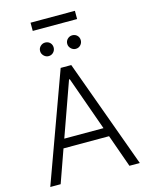

<svg xmlns="http://www.w3.org/2000/svg" viewBox="-150 -1151 957 1243"><g transform="rotate(-15 328.0 -530.0)"><path d="M97.7 0H28.1L292.6 -727.3H363.6L628.2 0H558.6L480.8 -219.1H175.4ZM196.7 -278.8H459.5L330.6 -641H325.6ZM237.6 -821Q219.5 -821 205.8 -834.7Q192.1 -848.4 192.1 -866.5Q192.1 -886 205.8 -899Q219.5 -911.9 237.6 -911.9Q257.1 -911.9 270.1 -899Q283 -886 283 -866.5Q283 -848.4 270.1 -834.7Q257.1 -821 237.6 -821ZM419.4 -821Q401.3 -821 387.6 -834.7Q373.9 -848.4 373.9 -866.5Q373.9 -886 387.6 -899Q401.3 -911.9 419.4 -911.9Q438.9 -911.9 451.9 -899Q464.8 -886 464.8 -866.5Q464.8 -848.4 451.9 -834.7Q438.9 -821 419.4 -821ZM477.3 -1060.4V-1005.3H180V-1060.4Z"/></g></svg>

Font: Inter Zeller Light
Style: Regular
Weight: 300
Designer: Rasmus Andersson; Joe Bland
Foundry: zeller
Version: Version 3.015;git-dec3a8cb1